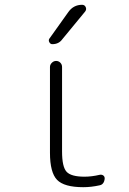

<svg xmlns="http://www.w3.org/2000/svg" viewBox="-20 -775 540 805"><path d="M397.5 -42Q406.2 -43.9 412.6 -39.6Q418.9 -35.2 418.9 -27.3Q418.9 -21.5 416.5 -14.6Q414.1 -7.8 409.2 -3.4Q404.3 1 397.5 2Q362.3 9.8 329.1 9.8Q249 9.8 219.2 -21Q189.5 -51.8 189.5 -134.8V-494.1Q189.5 -503.9 197.3 -511.7Q205.1 -519.5 215.3 -519.5Q225.6 -519.5 232.9 -512.2Q240.2 -504.9 240.2 -494.1V-139.6Q240.2 -75.2 259.3 -54.7Q278.3 -34.2 334 -34.2Q364.3 -34.2 397.5 -42ZM199.2 -589.8Q191.4 -589.8 187 -597.7Q182.6 -605.5 186.5 -612.3L266.6 -724.6Q288.1 -754.9 324.2 -754.9Q335 -754.9 339.4 -745.1Q343.8 -735.4 336.9 -726.6L241.2 -610.4Q226.6 -589.8 199.2 -589.8Z"/></svg>

Font: Rounded-X Mgen+ 2m light
Style: Regular
Weight: 200
Designer: [Source Han Sans]
Ryoko NISHIZUKA  (kana & ideographs); Paul D. Hunt (Latin, Greek & Cyrillic); Wenlong ZHANG  (bopomofo
Version: Version 1.059.20150602